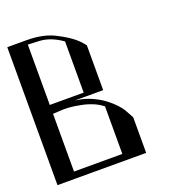

<svg xmlns="http://www.w3.org/2000/svg" viewBox="-108 -648 669 733"><g transform="rotate(-20 226.5 -281.5)"><path d="M216.8 -298.8H79.1V-282.2V-262.7L113.3 -264.6C136.1 -266 161.5 -263.7 189.5 -257.8C204.4 -255.2 219.4 -251 234.4 -245.1C249.3 -239.3 263 -231.4 275.4 -221.7V-28.3H79.1V-1H135.7H362.3V-145.5L345.7 -175.8C334.6 -196 315.8 -216.1 289.1 -236.3C275.4 -246.7 259.1 -256.2 240.2 -264.6C221.4 -273.1 199.5 -279 174.8 -282.2H290V-464.8L283.2 -472.7C279.3 -477.9 273.1 -484.4 264.6 -492.2C249 -506.5 225.9 -521.5 195.3 -537.1C164.7 -553.4 126 -561.5 79.1 -561.5H2V-1H79.1V-543.9L124 -542C154.6 -540.7 185.5 -529 216.8 -506.8Z"/></g></svg>

Font: Cully Mac
Style: Regular
Weight: 400
Designer: Arif Nurcahyadi
Version: Version 1.0